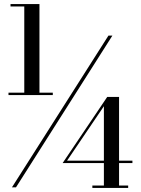

<svg xmlns="http://www.w3.org/2000/svg" viewBox="-20 -826 696 949"><path d="M22 -368H100V-794H32V-806H175V-368H241V-356H22ZM516 -650H535.5L59 100H39ZM613.5 91V103H436.5V91H493.5V-20H289.5L510 -347H568.5V-32H634.5V-20H568.5V91ZM311.5 -32H493.5V-301Z"/></svg>

Font: Bodoni* 11pt Medium
Style: Regular
Weight: 500
Version: Version 2.3